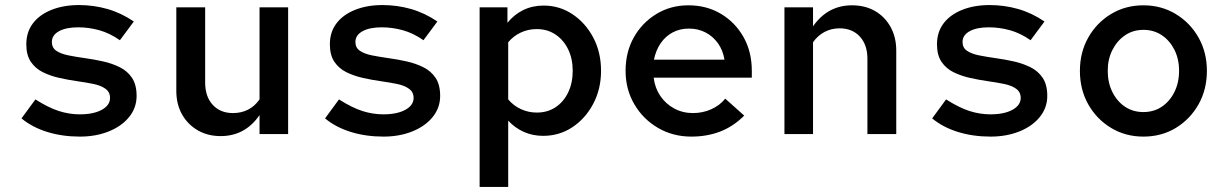

<svg xmlns="http://www.w3.org/2000/svg" viewBox="-20 -530 4840 759"><path d="M296 10Q226 10 166.5 -8.5Q107 -27 65 -62L120 -137Q172 -104 213 -91Q254 -78 295 -78Q350 -78 382.5 -96Q415 -114 415 -143Q415 -166 397 -179Q379 -192 350 -198Q321 -204 285.5 -209Q250 -214 214.5 -222Q179 -230 149.5 -244.5Q120 -259 102 -285.5Q84 -312 84 -355Q84 -403 110 -437.5Q136 -472 183.5 -491Q231 -510 292 -510Q350 -510 404.5 -494.5Q459 -479 509 -445L454 -371Q414 -399 372.5 -410.5Q331 -422 289 -422Q241 -422 213 -406.5Q185 -391 185 -364Q185 -341 203 -329Q221 -317 251 -311Q281 -305 317 -300Q353 -295 388.5 -287Q424 -279 454 -264Q484 -249 502 -222Q520 -195 520 -151Q520 -104 490.5 -67.5Q461 -31 410 -10.5Q359 10 296 10Z M852 8Q801 8 761.5 -15Q722 -38 699.5 -78Q677 -118 677 -171V-501H791V-204Q791 -148 821 -115.5Q851 -83 901 -83Q934 -83 960.5 -96.5Q987 -110 1006 -137V-501H1119V0H1006V-75Q949 8 852 8Z M1496 10Q1426 10 1366.5 -8.5Q1307 -27 1265 -62L1320 -137Q1372 -104 1413 -91Q1454 -78 1495 -78Q1550 -78 1582.5 -96Q1615 -114 1615 -143Q1615 -166 1597 -179Q1579 -192 1550 -198Q1521 -204 1485.5 -209Q1450 -214 1414.5 -222Q1379 -230 1349.5 -244.5Q1320 -259 1302 -285.5Q1284 -312 1284 -355Q1284 -403 1310 -437.5Q1336 -472 1383.5 -491Q1431 -510 1492 -510Q1550 -510 1604.5 -494.5Q1659 -479 1709 -445L1654 -371Q1614 -399 1572.5 -410.5Q1531 -422 1489 -422Q1441 -422 1413 -406.5Q1385 -391 1385 -364Q1385 -341 1403 -329Q1421 -317 1451 -311Q1481 -305 1517 -300Q1553 -295 1588.5 -287Q1624 -279 1654 -264Q1684 -249 1702 -222Q1720 -195 1720 -151Q1720 -104 1690.5 -67.5Q1661 -31 1610 -10.5Q1559 10 1496 10Z M1876 209V-501H1986V-440Q2013 -473 2049 -490.5Q2085 -508 2129 -508Q2192 -508 2243.5 -473.5Q2295 -439 2325.5 -381Q2356 -323 2356 -250Q2356 -178 2325 -119.5Q2294 -61 2242.5 -27Q2191 7 2127 7Q2086 7 2051 -8.5Q2016 -24 1989 -53V209ZM2102 -85Q2144 -85 2176 -106Q2208 -127 2226 -164.5Q2244 -202 2244 -250Q2244 -298 2226 -335Q2208 -372 2176 -393.5Q2144 -415 2102 -415Q2068 -415 2039 -401.5Q2010 -388 1989 -363V-137Q2010 -112 2039.5 -98.5Q2069 -85 2102 -85Z M2713 10Q2640 10 2581 -24.5Q2522 -59 2487.5 -118Q2453 -177 2453 -250Q2453 -324 2485.5 -382Q2518 -440 2574.5 -474.5Q2631 -509 2701 -509Q2774 -509 2830.5 -475Q2887 -441 2919.5 -383Q2952 -325 2952 -250V-223H2564Q2569 -182 2590.5 -150.5Q2612 -119 2645.5 -101Q2679 -83 2719 -83Q2758 -83 2791.5 -98Q2825 -113 2847 -140L2922 -73Q2879 -30 2827 -10Q2775 10 2713 10ZM2565 -294H2844Q2838 -331 2818.5 -358.5Q2799 -386 2769.5 -401.5Q2740 -417 2703 -417Q2668 -417 2639.5 -402Q2611 -387 2592 -359.5Q2573 -332 2565 -294Z M3081 0V-501H3194V-426Q3252 -509 3348 -509Q3400 -509 3439 -486.5Q3478 -464 3500.5 -423.5Q3523 -383 3523 -330V0H3409V-298Q3409 -353 3379 -385.5Q3349 -418 3299 -418Q3267 -418 3240 -404Q3213 -390 3194 -363V0Z M3896 10Q3826 10 3766.5 -8.5Q3707 -27 3665 -62L3720 -137Q3772 -104 3813 -91Q3854 -78 3895 -78Q3950 -78 3982.5 -96Q4015 -114 4015 -143Q4015 -166 3997 -179Q3979 -192 3950 -198Q3921 -204 3885.5 -209Q3850 -214 3814.5 -222Q3779 -230 3749.5 -244.5Q3720 -259 3702 -285.5Q3684 -312 3684 -355Q3684 -403 3710 -437.5Q3736 -472 3783.5 -491Q3831 -510 3892 -510Q3950 -510 4004.5 -494.5Q4059 -479 4109 -445L4054 -371Q4014 -399 3972.5 -410.5Q3931 -422 3889 -422Q3841 -422 3813 -406.5Q3785 -391 3785 -364Q3785 -341 3803 -329Q3821 -317 3851 -311Q3881 -305 3917 -300Q3953 -295 3988.5 -287Q4024 -279 4054 -264Q4084 -249 4102 -222Q4120 -195 4120 -151Q4120 -104 4090.5 -67.5Q4061 -31 4010 -10.5Q3959 10 3896 10Z M4500 10Q4429 10 4372 -24.5Q4315 -59 4282 -117.5Q4249 -176 4249 -250Q4249 -323 4282 -381.5Q4315 -440 4372 -474.5Q4429 -509 4500 -509Q4571 -509 4628 -474.5Q4685 -440 4718 -381.5Q4751 -323 4751 -250Q4751 -176 4718 -117.5Q4685 -59 4628.5 -24.5Q4572 10 4500 10ZM4500 -87Q4541 -87 4572.5 -108Q4604 -129 4622.5 -166Q4641 -203 4641 -250Q4641 -297 4622.5 -333.5Q4604 -370 4572.5 -391Q4541 -412 4500 -412Q4459 -412 4427.5 -390.5Q4396 -369 4377.5 -332.5Q4359 -296 4359 -250Q4359 -203 4377.5 -166Q4396 -129 4427.5 -108Q4459 -87 4500 -87Z"/></svg>

Font: Red Hat Mono SemiBold
Style: Regular
Weight: 600
Monospace: yes
Designer: Pentagram, MCKL
Foundry: Pentagram, MCKL
Version: Version 1.023